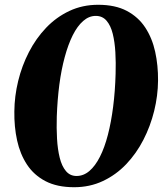

<svg xmlns="http://www.w3.org/2000/svg" viewBox="-20 -773 692 803"><path d="M290 10Q219 10 170.5 -15.2Q122 -40.5 93 -84.5Q64 -128.5 51.5 -185.8Q39 -243 40 -307Q40.5 -370.5 56 -434.2Q71.5 -498 101 -555.2Q130.5 -612.5 173 -657Q215.5 -701.5 270.2 -727.2Q325 -753 390.5 -753Q462 -753 510.2 -727.5Q558.5 -702 587.5 -657.8Q616.5 -613.5 629 -556.5Q641.5 -499.5 641 -436Q640.5 -373 624.8 -309Q609 -245 579.5 -187.8Q550 -130.5 507.5 -86Q465 -41.5 410.2 -15.8Q355.5 10 290 10ZM300 -37Q329.5 -37 354 -58Q378.5 -79 398 -117.5Q417.5 -156 431.2 -209Q445 -262 453.2 -326.8Q461.5 -391.5 463.5 -464.5Q465 -511 462.5 -554.2Q460 -597.5 451.5 -631.8Q443 -666 425.8 -686.2Q408.5 -706.5 380.5 -706.5Q352 -706.5 327.8 -685.2Q303.5 -664 284.2 -625.5Q265 -587 250.8 -534.5Q236.5 -482 228.2 -419Q220 -356 217.5 -285.5Q216 -237.5 218.5 -193Q221 -148.5 229.8 -113.2Q238.5 -78 255.8 -57.5Q273 -37 300 -37Z"/></svg>

Font: Merriweather 72pt Black
Style: Italic
Weight: 900
Italic angle: -7.8°
Version: Version 2.101